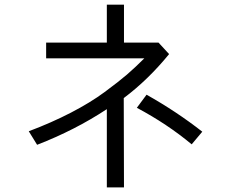

<svg xmlns="http://www.w3.org/2000/svg" viewBox="-20 -779 1040 831"><path d="M104.5 -210.9Q203.1 -248 287.1 -291.5Q371.1 -335 432.6 -380.4Q494.1 -425.8 529.8 -456.5Q565.4 -487.3 604.5 -526.4H179.7V-594.7H442.4V-758.8H516.6V-594.7H666L711.9 -544.9Q621.1 -433.6 515.6 -354.5L516.6 32.2H442.4V-306.6Q304.7 -215.8 140.6 -152.3ZM572.3 -312.5 614.3 -369.1Q743.2 -296.9 855.5 -209L809.6 -154.3Q704.1 -242.2 572.3 -312.5Z"/></svg>

Font: Gothic A1
Style: Regular
Weight: 400
Designer: HanYang I&C Co.,Ltd.
Foundry: HanYang I&C Co.,Ltd.
Version: Version 2.50